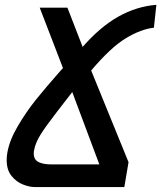

<svg xmlns="http://www.w3.org/2000/svg" viewBox="-20 -756 652 776"><path d="M7 -109Q7 -125 9.5 -138Q18 -188.5 51.8 -246Q85.5 -303.5 125.2 -353Q165 -402.5 221 -466L234.5 -481L140.5 -725H252.5L314 -566.5Q385 -647.5 458.2 -688.8Q531.5 -730 612 -736.5L602 -644Q550 -638.5 488.8 -601.5Q427.5 -564.5 348.5 -471L499.5 -100.5L482.5 0H120Q99.5 0 73 -10.2Q46.5 -20.5 26.8 -44.8Q7 -69 7 -109ZM116.5 -135Q116.5 -111 135.5 -101.2Q154.5 -91.5 188 -91.5H381.5L272 -384L212.5 -307L195.5 -284.5Q164 -244 143.5 -211.2Q123 -178.5 117.5 -147.5Q116.5 -143 116.5 -135Z"/></svg>

Font: JuliaMono MediumItalic
Style: Regular
Weight: 500
Italic angle: -9°
Monospace: yes
Designer: cormullion
Foundry: corm
Version: Version 0.049; ttfautohint (v1.8.4)